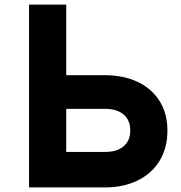

<svg xmlns="http://www.w3.org/2000/svg" viewBox="-20 -820 790 840"><path d="M107.1 0H438.8Q520.7 0 582.8 -30.6Q644.9 -61.3 678.7 -117.4Q712.5 -173.5 712.5 -249.1Q712.5 -322.4 678.7 -377.1Q644.9 -431.7 582.8 -461.4Q520.7 -491 438.8 -491H269.8V-800H107.1ZM549.9 -249.5Q549.9 -204.6 520.9 -180Q492 -155.3 440.2 -155.3H269.8V-343.7H440.2Q492 -343.7 520.9 -319Q549.9 -294.4 549.9 -249.5Z"/></svg>

Font: Martian Mono sWd Rg
Style: Regular
Weight: 400
Width: 6
Monospace: yes
Designer: Roman Shamin
Foundry: Evil Martians
Version: Version 1.000